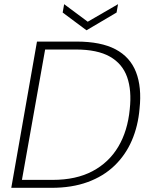

<svg xmlns="http://www.w3.org/2000/svg" viewBox="-20 -899 717 919"><path d="M34 0 157 -700H346Q463 -700 533 -663Q603 -626 631 -554Q659 -482 648 -379Q641 -296 611 -226.5Q581 -157 528 -106Q475 -55 399.5 -27.5Q324 0 227 0ZM85 -38H232Q344 -38 422.5 -79.5Q501 -121 546 -196.5Q591 -272 601 -376Q611 -466 588.5 -530Q566 -594 506 -628Q446 -662 343 -662H196ZM545 -879 538 -839 394 -754 280 -839 287 -879 400 -795Z"/></svg>

Font: DM Sans 20pt ExtraLight
Style: Italic
Weight: 250
Italic angle: -10°
Version: Version 4.004;gftools[0.9.30]